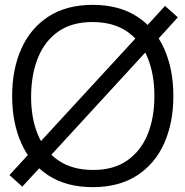

<svg xmlns="http://www.w3.org/2000/svg" viewBox="-20 -755 763 790"><path d="M71.7 13 19 -34.7 112 -136 125 -149 558 -619.3 566.7 -629.7 659 -730.7 711.7 -683.7 611.7 -573.7 602 -565.3 169.3 -94.3 158.3 -81ZM361.7 15Q254 15 180.1 -32.7Q106.2 -80.3 68.1 -164.8Q30 -249.3 30 -360Q30 -470.7 68.1 -555.2Q106.2 -639.7 180.1 -687.3Q254 -735 361.7 -735Q469.3 -735 543.2 -687.3Q617.2 -639.7 655.2 -555.2Q693.3 -470.7 693.3 -360Q693.3 -249.3 655.2 -164.8Q617.2 -80.3 543.2 -32.7Q469.3 15 361.7 15ZM361.7 -55.7Q446.2 -55.3 502.5 -94Q558.8 -132.7 587.1 -201.3Q615.3 -270 615.3 -360Q615.3 -450 587.1 -518.5Q558.8 -587 502.5 -625.5Q446.2 -664 361.7 -664.3Q277.2 -664.7 221.2 -626.2Q165.2 -587.7 136.9 -518.8Q108.7 -450 108 -360Q107.3 -270 135.6 -201.7Q163.8 -133.3 220.5 -94.7Q277.2 -56 361.7 -55.7Z"/></svg>

Font: Manrope ExtraLight
Style: Regular
Weight: 200
Designer: Mikhail Sharanda
Foundry: Mikhail Sharanda
Version: Version 4.505